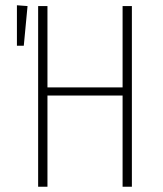

<svg xmlns="http://www.w3.org/2000/svg" viewBox="-20 -705 614 725"><path d="M43.9 -685.1 84 -682.1 69.8 -532.2H43.9ZM442.9 0V-344.2H159.2V0H124V-682.1H159.2V-375H442.9V-682.1H478V0Z"/></svg>

Font: Fira Sans Compressed UltraLight
Style: Regular
Weight: 200
Width: 1
Designer: Carrois Corporate & Edenspiekermann AG
Foundry: Carrois Corporate GbR & Edenspiekermann AG
Version: Version 4.203;PS 004.203;hotconv 1.0.88;makeotf.lib2.5.64775